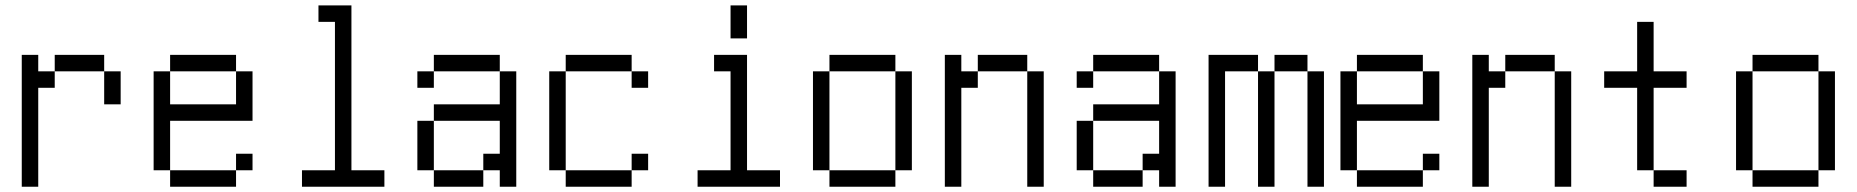

<svg xmlns="http://www.w3.org/2000/svg" viewBox="-20 -708 7040 728"><path d="M62.5 -500Q62.5 -500 62.5 0H125Q125 0 125 -375H187.5V-437.5H125V-500ZM375 -437.5Q375 -437.5 375 -312.5H437.5Q437.5 -312.5 437.5 -437.5ZM187.5 -437.5H375V-500H187.5Z M937.5 -62.5V-125H875V-62.5H625V0H875V-62.5ZM625 -62.5V-250H937.5V-437.5H875Q875 -437.5 875 -312.5H625Q625 -312.5 625 -437.5H562.5Q562.5 -437.5 562.5 -62.5ZM625 -437.5H875V-500H625Z M1437.5 0V-62.5H1312.5Q1312.5 -62.5 1312.5 -687.5H1187.5V-625H1250V-62.5H1125V0Z M1625 -62.5V0H1812.5V-62.5ZM1625 -62.5V-250H1562.5V-62.5ZM1875 -62.5V0H1937.5V-437.5H1875Q1875 -437.5 1875 -312.5H1625V-250H1875Q1875 -250 1875 -125H1812.5V-62.5ZM1625 -437.5H1562.5V-375H1625ZM1625 -437.5H1875V-500H1625Z M2437.5 -62.5V-125H2375V-62.5H2125V0H2375V-62.5ZM2437.5 -375V-437.5H2375V-375ZM2125 -62.5Q2125 -62.5 2125 -437.5H2062.5Q2062.5 -437.5 2062.5 -62.5ZM2125 -437.5H2375V-500H2125Z M2937.5 0V-62.5H2812.5V-500H2687.5V-437.5H2750Q2750 -437.5 2750 -62.5H2625V0ZM2750 -687.5Q2750 -687.5 2750 -562.5H2812.5Q2812.5 -562.5 2812.5 -687.5Z M3125 -62.5V0H3375V-62.5ZM3125 -62.5Q3125 -62.5 3125 -437.5H3062.5Q3062.5 -437.5 3062.5 -62.5ZM3375 -62.5H3437.5Q3437.5 -62.5 3437.5 -437.5H3375Q3375 -437.5 3375 -62.5ZM3125 -437.5H3375V-500H3125Z M3562.5 -500Q3562.5 -500 3562.5 0H3625Q3625 0 3625 -375H3687.5V-437.5H3625V-500ZM3875 -437.5V0H3937.5V-437.5ZM3687.5 -437.5H3875V-500H3687.5Z M4125 -62.5V0H4312.5V-62.5ZM4125 -62.5V-250H4062.5V-62.5ZM4375 -62.5V0H4437.5V-437.5H4375Q4375 -437.5 4375 -312.5H4125V-250H4375Q4375 -250 4375 -125H4312.5V-62.5ZM4125 -437.5H4062.5V-375H4125ZM4125 -437.5H4375V-500H4125Z M4562.5 -500Q4562.5 -500 4562.5 0H4625V-437.5H4750V0H4812.5V-437.5H4750V-500ZM4937.5 -437.5V0H5000V-437.5ZM4812.5 -437.5H4937.5V-500H4812.5Z M5437.5 -62.5V-125H5375V-62.5H5125V0H5375V-62.5ZM5125 -62.5V-250H5437.5V-437.5H5375Q5375 -437.5 5375 -312.5H5125Q5125 -312.5 5125 -437.5H5062.5Q5062.5 -437.5 5062.5 -62.5ZM5125 -437.5H5375V-500H5125Z M5562.5 -500Q5562.5 -500 5562.5 0H5625Q5625 0 5625 -375H5687.5V-437.5H5625V-500ZM5875 -437.5V0H5937.5V-437.5ZM5687.5 -437.5H5875V-500H5687.5Z M6375 0V-62.5H6250V0ZM6375 -375V-437.5H6250V-625H6187.5V-437.5H6062.5V-375H6187.5V-62.5H6250V-375Z M6625 -62.5V0H6875V-62.5ZM6625 -62.5Q6625 -62.5 6625 -437.5H6562.5Q6562.5 -437.5 6562.5 -62.5ZM6875 -62.5H6937.5Q6937.5 -62.5 6937.5 -437.5H6875Q6875 -437.5 6875 -62.5ZM6625 -437.5H6875V-500H6625Z"/></svg>

Font: Unifont
Style: Medium
Weight: 500
Version: Version 9.0.06